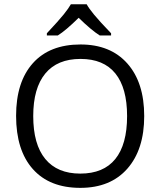

<svg xmlns="http://www.w3.org/2000/svg" viewBox="-20 -885 763 914"><path d="M666.5 -332.5Q666.5 -173.3 586.2 -82Q505.9 9.3 362.3 9.3Q215.8 9.3 136.2 -80.3Q56.6 -169.9 56.6 -333.5Q56.6 -495.1 136.5 -584.2Q216.3 -673.3 363.3 -673.3Q505.9 -673.3 586.2 -582.8Q666.5 -492.2 666.5 -332.5ZM138.2 -332.5Q138.2 -197.8 195.6 -128.2Q252.9 -58.6 362.3 -58.6Q472.7 -58.6 528.8 -127.9Q585 -197.3 585 -332.5Q585 -466.3 529.1 -535.4Q473.1 -604.5 363.3 -604.5Q252.9 -604.5 195.6 -534.9Q138.2 -465.3 138.2 -332.5ZM203.1 -726.6Q260.7 -788.1 283.9 -817.1Q307.1 -846.2 317.4 -864.7H392.6Q402.8 -845.7 427.5 -815.7Q452.1 -785.6 508.8 -726.6V-716.3H454.6Q415 -741.2 354.5 -800.3Q293 -739.7 255.4 -716.3H203.1Z"/></svg>

Font: Bpm'online Open Sans
Style: Regular
Weight: 400
Foundry: Ascender Corporation
Version: Version 1.10